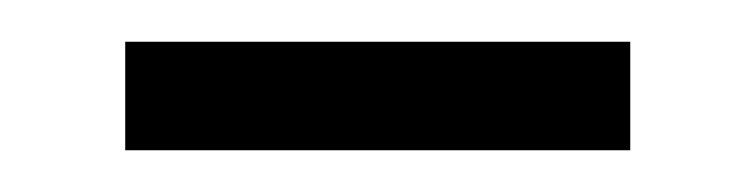

<svg xmlns="http://www.w3.org/2000/svg" viewBox="-20 -316 362 92"><path d="M40 -244V-296H282V-244Z"/></svg>

Font: RS Noto Sans Light
Style: Regular
Weight: 300
Designer: Monotype Design Team
Foundry: Monotype Imaging Inc.
Version: Version 3.10